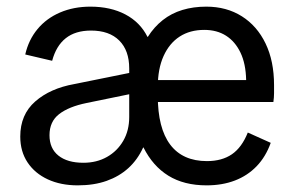

<svg xmlns="http://www.w3.org/2000/svg" viewBox="-20 -546 879 578"><path d="M392 -267 241 -236Q187 -225 158 -202.5Q129 -180 129 -139Q129 -99 156 -77.5Q183 -56 231 -56Q271 -56 302 -73.5Q333 -91 351 -122Q369 -153 369 -194V-340Q369 -394 339 -424Q309 -454 254 -454Q207 -454 178 -431Q149 -408 137 -363L56 -382Q66 -426 93 -458.5Q120 -491 161 -508.5Q202 -526 252 -526Q313 -526 357.5 -502.5Q402 -479 424 -435H425Q444 -465 470 -485.5Q496 -506 529 -516Q562 -526 601 -526Q662 -526 708 -497Q754 -468 779.5 -415Q805 -362 805 -290Q805 -278 805 -265.5Q805 -253 803 -239H439V-305H721Q720 -354 704 -387.5Q688 -421 660.5 -438.5Q633 -456 595 -456Q552 -456 521 -436Q490 -416 472.5 -377.5Q455 -339 455 -284V-258Q455 -160 492.5 -110.5Q530 -61 603 -61Q648 -61 678 -81.5Q708 -102 726 -147L795 -116Q780 -74 752.5 -45.5Q725 -17 687 -2.5Q649 12 602 12Q534 12 487 -17Q440 -46 412 -102H411Q394 -65 366.5 -40Q339 -15 301 -1.5Q263 12 214 12Q163 12 124 -6Q85 -24 63 -57Q41 -90 41 -135Q41 -201 86 -240.5Q131 -280 204 -293L392 -331Z"/></svg>

Font: TikTok Sans 24pt
Style: Regular
Weight: 400
Version: Version 4.000